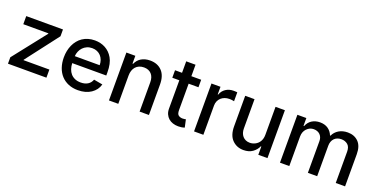

<svg xmlns="http://www.w3.org/2000/svg" viewBox="-23 -1360 4017 2055"><g transform="rotate(20 1985.0 -332.5)"><path d="M60 0V-72.8L355.5 -448.2V-453.1H69.6V-545.5H487.9V-468L203.8 -97.3V-92.3H497.9V0Z M598.4 -269.2Q598.4 -307.2 605.6 -342.9Q612.9 -378.6 627.1 -410Q641.3 -441.4 662.5 -467.7Q683.6 -494 711.6 -512.8Q739.7 -531.6 774.5 -542.1Q809.3 -552.6 850.5 -552.6Q883.5 -552.6 913.7 -545.5Q943.9 -538.4 970.3 -524Q996.8 -509.6 1018.8 -488.1Q1040.8 -466.6 1057.5 -437.5Q1092 -377.5 1092 -278.4V-240.8H704.2Q705.3 -205.3 715.6 -175.1Q725.9 -144.9 745.2 -123Q764.6 -101.2 793 -89Q821.4 -76.7 859 -76.7Q905.9 -76.7 938.2 -96.2Q970.5 -115.8 984.7 -154.5L1085.2 -136.4Q1067.1 -70 1007.1 -29.5Q947.1 11 858 11Q797.9 11 749.8 -9.1Q701.7 -29.1 668 -65.7Q634.2 -102.3 616.3 -154.1Q598.4 -206 598.4 -269.2ZM704.5 -320.3H987.9Q987.6 -351.2 978.2 -377.5Q968.8 -403.8 951.2 -423.3Q933.6 -442.8 908.4 -453.8Q883.2 -464.8 851.2 -464.8Q818.9 -464.8 792.6 -453.1Q766.3 -441.4 747.3 -421.5Q728.3 -401.6 717.3 -375.4Q706.3 -349.1 704.5 -320.3Z M1210.2 0V-545.5H1312.1V-456.7H1318.9Q1328.5 -478.3 1343.2 -496.1Q1358 -513.8 1378 -526.3Q1398.1 -538.7 1423.5 -545.6Q1448.9 -552.6 1479.8 -552.6Q1521.7 -552.6 1555.4 -539.8Q1589.1 -527 1614.7 -500.4Q1665.5 -447.4 1665.5 -346.9V0H1559.3V-334.2Q1559.3 -364 1551.3 -387.4Q1543.3 -410.9 1528.4 -427Q1513.5 -443.2 1492 -451.9Q1470.5 -460.6 1443.5 -460.6Q1412.6 -460.6 1388.8 -450.3Q1365.1 -440 1349.1 -421.9Q1333.1 -403.8 1324.8 -378.7Q1316.4 -353.7 1316.4 -323.9V0Z M1764.2 -460.2V-545.5H1844.1V-676.1H1950.3V-545.5H2062.1V-460.2H1950.3V-160.2Q1950.3 -114.3 1970.2 -100.9Q1990.1 -87.4 2015.6 -87.4Q2028.4 -87.4 2038 -89.1Q2047.6 -90.9 2052.9 -92L2072.1 -4.3Q2055 2.1 2036.8 4.6Q2018.5 7.1 2000.4 7.1Q1967.3 7.1 1938.7 -2.3Q1910.2 -11.7 1889.2 -30.2Q1868.3 -48.7 1856.2 -75.6Q1844.1 -102.6 1844.1 -138.1V-460.2Z M2179.3 -545.5H2282V-458.8H2287.6Q2295.1 -481.5 2308.9 -499.1Q2322.8 -516.7 2341.1 -528.8Q2359.4 -540.8 2381 -547.2Q2402.7 -553.6 2426.1 -553.6Q2431.5 -553.6 2437.7 -553.4Q2443.9 -553.3 2450.1 -553.1Q2456.3 -552.9 2461.8 -552.4Q2467.3 -551.8 2471.2 -551.1V-449.6Q2468 -450.6 2462.2 -451.7Q2456.3 -452.8 2448.9 -453.8Q2441.4 -454.9 2432.9 -455.4Q2424.4 -456 2415.8 -456Q2388.5 -456 2364.7 -447.3Q2340.9 -438.6 2323.3 -422.6Q2305.8 -406.6 2295.6 -383.9Q2285.5 -361.2 2285.5 -333.1V0H2179.3Z M2563.6 -198.5V-545.5H2669.7V-211.3Q2669.7 -185.7 2677 -163.5Q2684.3 -141.3 2698.5 -124.8Q2712.7 -108.3 2733.3 -98.9Q2753.9 -89.5 2780.9 -89.5Q2810.7 -89.5 2840.6 -104.4Q2855.5 -111.9 2868.1 -123.2Q2880.7 -134.6 2889.7 -149.7Q2898.8 -164.8 2903.9 -183.9Q2909.1 -203.1 2909.1 -226.2V-545.5H3015.6V0H2911.2V-94.5H2905.5Q2886.7 -51.5 2845.5 -22Q2804.7 7.1 2742.5 7.1Q2665.1 7.1 2614 -45.1Q2563.6 -96.6 2563.6 -198.5Z M3158 -545.5H3259.9V-456.7H3266.7Q3275.2 -479 3289.4 -497Q3303.6 -514.9 3322.4 -527.2Q3341.3 -539.4 3364.7 -546Q3388.1 -552.6 3415.1 -552.6Q3469.8 -552.6 3506.9 -527Q3544 -501.4 3561.8 -456.7H3567.5Q3577.4 -478.7 3593.2 -496.3Q3609 -513.8 3629.8 -526.5Q3650.6 -539.1 3676.1 -545.8Q3701.7 -552.6 3731.2 -552.6Q3806.1 -552.6 3852.6 -506Q3899.5 -459.2 3899.5 -365.8V0H3793.3V-355.8Q3793.3 -411.2 3763.5 -436.1Q3733.3 -460.9 3691.1 -460.9Q3665.5 -460.9 3645.1 -452.6Q3624.6 -444.2 3610.6 -429.3Q3596.6 -414.4 3589.1 -393.6Q3581.7 -372.9 3581.7 -347.7V0H3475.9V-362.6Q3475.9 -384.9 3468.6 -403.1Q3461.3 -421.2 3448.2 -434.1Q3435 -447.1 3416.7 -454Q3398.4 -460.9 3376.1 -460.9Q3331.3 -460.9 3297.6 -426.1Q3264.2 -391.7 3264.2 -336.3V0H3158Z"/></g></svg>

Font: Inter P Medium
Style: Regular
Weight: 500
Designer: Rasmus Andersson
Foundry: rsms
Version: Version 3.018;git-588b23468